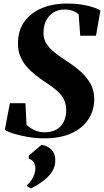

<svg xmlns="http://www.w3.org/2000/svg" viewBox="-20 -774 590 1090"><path d="M229.5 11.5Q184 11.5 137 3.2Q90 -5 54.8 -16.2Q19.5 -27.5 7.5 -36.5L36 -188H124.5L130.5 -65.5Q144 -51.5 171.2 -37.2Q198.5 -23 232.5 -23Q263 -23 285.8 -31.8Q308.5 -40.5 324 -57Q339.5 -73.5 347.5 -96.2Q355.5 -119 356 -147Q356 -181.5 343.8 -207.5Q331.5 -233.5 304.8 -257.5Q278 -281.5 235 -309.5Q204.5 -329.5 177 -351.8Q149.5 -374 128 -400Q106.5 -426 94.2 -456.8Q82 -487.5 82 -525Q81.5 -602 119.5 -652.8Q157.5 -703.5 220 -728.8Q282.5 -754 356 -754Q405 -754 443.2 -748Q481.5 -742 508.2 -733Q535 -724 550 -715.5L525 -571H435.5L426.5 -693.5Q416 -702.5 396 -711.2Q376 -720 346.5 -720Q311.5 -720 284.5 -703.8Q257.5 -687.5 242.2 -657.8Q227 -628 227 -587Q227 -553.5 243 -527.2Q259 -501 290.2 -476Q321.5 -451 367 -421.5Q406.5 -396 440 -365.8Q473.5 -335.5 494.2 -297.8Q515 -260 515 -211.5Q515 -148.5 482.5 -97.8Q450 -47 386.5 -17.8Q323 11.5 229.5 11.5ZM133.5 283V276.5Q148.5 264 159 248Q169.5 232 175.2 214.5Q181 197 181 179.5Q180.5 160.5 171 146.2Q161.5 132 143.5 127V109.5L216 48Q253.5 55 274 77.5Q294.5 100 294 137Q294 170 276.8 198.2Q259.5 226.5 228.5 250.5Q197.5 274.5 156 296Z"/></svg>

Font: Merriweather 120pt ExtraBold
Style: Italic
Weight: 800
Italic angle: -7.8°
Version: Version 2.101